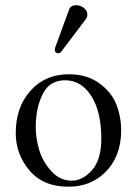

<svg xmlns="http://www.w3.org/2000/svg" viewBox="-20 -702 522 732"><path d="M271 -682.1Q287.1 -682.1 300 -671.6Q313 -661.1 313 -647Q313 -635.7 307.1 -628.9L214.8 -506.8Q209 -499 203.1 -499Q189 -499 189 -512.2Q189 -516.1 190.9 -522L243.2 -665Q249 -682.1 271 -682.1ZM40 -194.8Q40 -290 92.8 -352.1Q149.9 -418.9 242.2 -418.9Q311 -418.9 357.9 -385Q404.8 -351.1 423.3 -304.4Q441.9 -257.8 441.9 -204.1Q441.9 -105 379.9 -43.9Q323.7 10.3 240.2 9.8Q145 9.8 92.5 -52Q40 -113.8 40 -194.8ZM228 -396Q168.9 -396 142.6 -343Q116.2 -290 116.2 -216.8Q116.2 -175.8 129.2 -131.3Q142.1 -86.9 175 -50Q208 -13.2 253.9 -13.2Q294.9 -13.2 330.6 -53Q366.2 -92.8 366.2 -173.8Q366.2 -275.9 328.1 -335.9Q290 -396 228 -396Z"/></svg>

Font: Linux Libertine Display
Style: Regular
Weight: 400
Designer: Philipp H. Poll
Foundry: Philipp H. Poll
Version: Version 5.0.9